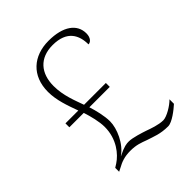

<svg xmlns="http://www.w3.org/2000/svg" viewBox="-206 -841 971 971"><g transform="rotate(-45 279.5 -356.0)"><path d="M429 11C458 11 508 -29 530 -49V-81C507 -57 458 -28 433 -28C400 -28 359 -43 334 -52C313 -59 261 -76 234 -76C218 -76 201 -75 155 -52L152 -51C206 -87 239 -164 239 -215C239 -253 226 -306 215 -339H361V-367H205C189 -413 163 -473 163 -543C163 -634 213 -693 306 -693C409 -693 437 -632 437 -567C451 -567 469 -581 469 -614C469 -680 411 -723 307 -723C198 -723 122 -657 122 -542C122 -482 143 -425 164 -367H72V-339H175C187 -302 200 -252 200 -214C200 -127 150 -68 110 -42L91 -30V-2L109 -11C138 -27 164 -37 206 -37C249 -37 273 -27 303 -16C341 -4 373 11 429 11Z"/></g></svg>

Font: Noto Serif Devanagari ExtraLight
Style: Regular
Weight: 200
Designer: Universal Thirst, Indian Type Foundry and the Monotype Design Team
Foundry: Monotype Imaging Inc.
Version: Version 2.004